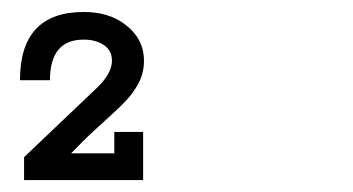

<svg xmlns="http://www.w3.org/2000/svg" viewBox="-20 -663 586 319"><path d="M219.2 -562Q219.2 -535.2 203.1 -513.2Q194.8 -499 166 -473.1Q153.8 -461.9 137 -446.5Q120.1 -431.2 98.1 -408.2H169.9V-443.8H217.8V-363.8H20V-401.9L143.1 -519Q166 -542 166 -562Q166 -579.1 152.6 -588.1Q139.2 -597.2 119.1 -597.2Q63 -597.2 63 -529.8H13.2Q13.2 -643.1 119.1 -643.1Q160.2 -643.1 187 -623Q219.2 -599.1 219.2 -562Z"/></svg>

Font: Anonymous Pro
Style: Regular
Weight: 400
Monospace: yes
Designer: Mark Simonson
Version: Version 1.002